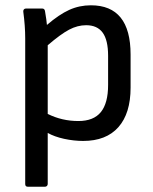

<svg xmlns="http://www.w3.org/2000/svg" viewBox="-20 -520 577 725"><path d="M85 185.1Q75.2 185.1 75.2 174.8V-375Q75.2 -421.9 67.9 -476.1Q67.4 -481.4 70.3 -484.6Q73.2 -487.8 78.1 -487.8H139.2Q148.4 -487.8 149.9 -478Q156.2 -441.4 157.2 -425.8Q203.1 -465.3 241.5 -482.7Q279.8 -500 323.2 -500Q473.1 -500 473.1 -314V-189Q473.1 -91.8 427 -39.8Q380.9 12.2 293.9 12.2Q258.8 12.2 221.9 4.2Q185.1 -3.9 160.2 -18.1V174.8Q160.2 179.2 157.2 182.1Q154.3 185.1 149.9 185.1ZM305.2 -424.8Q272.9 -424.8 241 -408Q209 -391.1 160.2 -349.1V-89.8Q213.9 -63 275.9 -63Q333.5 -63 360.8 -96.7Q388.2 -130.4 388.2 -199.2V-309.1Q388.2 -368.7 367.7 -396.7Q347.2 -424.8 305.2 -424.8Z"/></svg>

Font: Sofia Sans
Style: Regular
Weight: 400
Designer: Botio Nikoltchev, Ani Petrova
Foundry: lettersoup
Version: Version 4.100